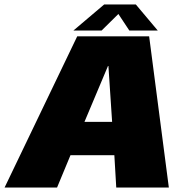

<svg xmlns="http://www.w3.org/2000/svg" viewBox="-46 -838 852 858"><path d="M-25.5 0H209L269 -144.5H465L473.5 0H708.5L620.5 -675.5H299ZM331.5 -293.5 436.5 -543H438.5L455 -293.5ZM282 -701.5H408L483 -775.5L532 -701.5H659L561 -818H419.5Z"/></svg>

Font: Anybody Black
Style: Italic
Weight: 900
Italic angle: -10°
Designer: Tyler Finck
Foundry: Etcetera Type Company
Version: Version 1.113;gftools[0.9.25]